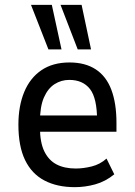

<svg xmlns="http://www.w3.org/2000/svg" viewBox="-20 -764 557 793"><path d="M289 9Q216 9 163.5 -18.5Q111 -46 83.5 -103Q56 -160 56 -249Q56 -326 80 -384Q104 -442 151 -474Q198 -506 267 -506Q332 -506 375.5 -477.5Q419 -449 440 -393Q461 -337 461 -257V-220H128V-287H397L381 -266Q381 -359 351.5 -396.5Q322 -434 266 -434Q233 -434 205.5 -416.5Q178 -399 161.5 -361.5Q145 -324 145 -261V-238Q145 -176 163 -139Q181 -102 213.5 -85Q246 -68 293 -68Q324 -68 358.5 -76.5Q393 -85 420 -109L452 -44Q415 -14 373 -2.5Q331 9 289 9ZM301 -560 230 -744H317L356 -560ZM180 -560 108 -744H194L234 -560Z"/></svg>

Font: Nunito Sans 7pt Condensed Medium
Style: Regular
Weight: 500
Width: 3
Designer: Vernon Adams
Foundry: Vernon Adams
Version: Version 3.101;gftools[0.9.27]